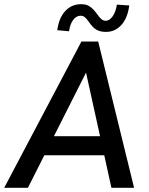

<svg xmlns="http://www.w3.org/2000/svg" viewBox="-41 -895 710 915"><path d="M-21 0 347 -697H427L598 0H490L369 -549L92 0ZM160 -155 205 -246H442L463 -155ZM465 -743Q440 -743 424.5 -750.5Q409 -758 399 -769.5Q389 -781 381 -792.5Q373 -804 364.5 -812Q356 -820 343 -820Q323 -820 308 -800.5Q293 -781 288 -746L232 -751Q240 -811 270.5 -843Q301 -875 345 -875Q368 -875 382 -867Q396 -859 406.5 -847Q417 -835 425 -823.5Q433 -812 442 -804Q451 -796 463 -796Q481 -796 496 -817.5Q511 -839 516 -873L575 -869Q567 -808 537 -775.5Q507 -743 465 -743Z"/></svg>

Font: Hanken Grotesk Medium
Style: Italic
Weight: 500
Italic angle: -8°
Designer: Alfredo Marco Pradil
Foundry: Hanken Design Co.
Version: Version 3.013